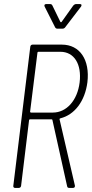

<svg xmlns="http://www.w3.org/2000/svg" viewBox="-20 -918 449 938"><path d="M298 -784 376 -886C380 -893 379 -898 371 -898H351C346 -898 342 -895 338 -891L281 -811C280 -809 276 -809 275 -811L236 -891C234 -895 231 -898 226 -898H205C198 -898 195 -893 198 -886L249 -785C251 -781 255 -778 259 -778H286C290 -778 295 -780 298 -784ZM318 0H337C343 0 347 -4 346 -11L271 -335C270 -337 272 -339 275 -340C344 -357 395 -423 407 -516C420 -626 370 -700 282 -700H139C133 -700 129 -696 128 -690L45 -10C44 -4 48 0 53 0H72C78 0 82 -4 83 -10L122 -331C122 -333 125 -335 126 -335H232C234 -335 235 -335 236 -332L308 -8C309 -2 313 0 318 0ZM167 -665H275C342 -665 380 -605 369 -515C358 -427 305 -368 238 -368H131C129 -368 127 -370 127 -372L163 -661C163 -663 165 -665 167 -665Z"/></svg>

Font: Barlow Condensed ExtraLight
Style: Italic
Weight: 275
Width: 3
Italic angle: -7°
Designer: Jeremy Tribby
Foundry: Tribby Type
Version: Version 1.422;hotconv 1.0.109;makeotfexe 2.5.65596